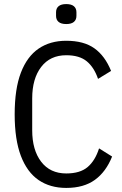

<svg xmlns="http://www.w3.org/2000/svg" viewBox="-20 -910 601 942"><path d="M305 12Q226 12 169.5 -26.5Q113 -65 82.5 -145Q52 -225 52 -349Q52 -474 82.5 -553.5Q113 -633 169.5 -671.5Q226 -710 305 -710Q391 -710 443 -673Q495 -636 525 -562L461 -523Q442 -579 406 -609Q370 -639 305 -639Q226 -639 182 -581.5Q138 -524 138 -427V-271Q138 -174 182 -116.5Q226 -59 305 -59Q373 -59 410 -90.5Q447 -122 466 -182L530 -142Q500 -67 445.5 -27.5Q391 12 305 12ZM305 -792Q280 -792 267.5 -802.5Q255 -813 255 -832V-850Q255 -869 267.5 -879.5Q280 -890 305 -890Q330 -890 342.5 -879.5Q355 -869 355 -850V-832Q355 -813 342.5 -802.5Q330 -792 305 -792Z"/></svg>

Font: IBM Plex Sans Condensed
Style: Regular
Weight: 400
Width: 3
Designer: Mike Abbink, Paul van der Laan, Pieter van Rosmalen
Foundry: Bold Monday
Version: Version 3.201